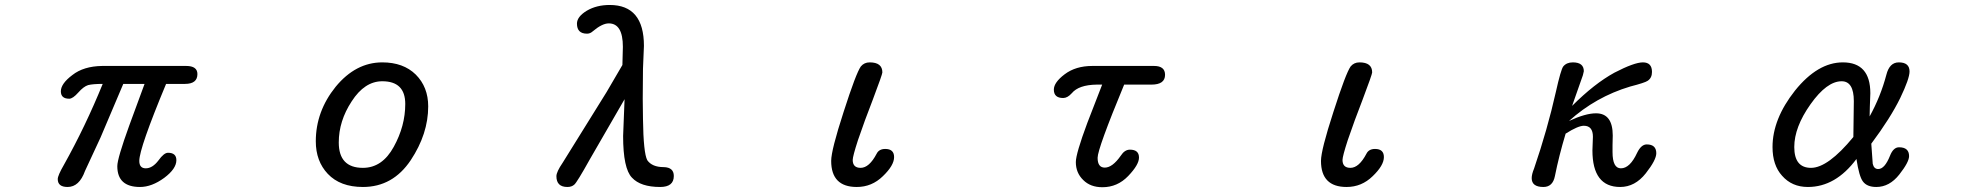

<svg xmlns="http://www.w3.org/2000/svg" viewBox="-20 -742 8040 784"><path d="M215.8 -10.7Q215.8 -25.4 241.2 -69.3Q329.1 -226.6 399.4 -399.4Q359.4 -399.4 339.8 -394.5Q321.3 -388.7 299.8 -364.3Q277.3 -338.9 262.7 -338.9Q228.5 -338.9 228.5 -369.1Q228.5 -400.4 275.4 -435.5Q321.3 -471.7 397.5 -472.7H740.2Q786.1 -472.7 786.1 -439.5Q786.1 -399.4 735.4 -399.4H658.2Q548.8 -136.7 548.8 -85Q548.8 -54.7 575.2 -54.7Q602.5 -54.7 627 -86.9Q649.4 -118.2 666 -118.2Q700.2 -118.2 700.2 -87.9Q700.2 -52.7 650.4 -15.6Q599.6 21.5 551.8 21.5Q459 21.5 459 -63.5Q459 -94.7 507.8 -229.5L570.3 -399.4H483.4L390.6 -180.7L327.1 -43.9Q303.7 21.5 255.9 21.5Q215.8 21.5 215.8 -10.7Z M1318.4 -32.2Q1269.5 -84 1269.5 -165Q1269.5 -287.1 1350.6 -387.7Q1432.6 -487.3 1541 -487.3Q1627 -487.3 1677.7 -437.5Q1728.5 -386.7 1728.5 -307.6Q1728.5 -195.3 1657.2 -87.9Q1584 21.5 1461.9 21.5Q1369.1 21.5 1318.4 -32.2ZM1587.9 -142.6Q1634.8 -227.5 1634.8 -317.4Q1634.8 -410.2 1541 -410.2Q1468.8 -410.2 1416 -328.1Q1363.3 -248 1363.3 -160.2Q1363.3 -56.6 1461.9 -56.6Q1541 -56.6 1587.9 -142.6Z M2252 -22.5Q2252 -40 2277.3 -77.1L2457 -366.2L2521.5 -476.6L2523.4 -550.8Q2523.4 -646.5 2465.8 -646.5Q2438.5 -646.5 2399.4 -613.3Q2389.6 -604.5 2377 -604.5Q2335.9 -604.5 2335.9 -645.5Q2335.9 -673.8 2376 -698.2Q2416 -721.7 2469.7 -721.7Q2609.4 -721.7 2609.4 -554.7L2605.5 -460.9L2604.5 -338.9L2605.5 -255.9Q2607.4 -117.2 2623 -87.9Q2642.6 -59.6 2690.4 -59.6Q2731.4 -58.6 2731.4 -23.4Q2731.4 21.5 2675.8 21.5Q2595.7 21.5 2560.5 -16.6Q2524.4 -53.7 2524.4 -186.5L2530.3 -336.9L2388.7 -91.8Q2335.9 2.9 2325.2 11.7Q2314.5 21.5 2296.9 21.5Q2252 21.5 2252 -22.5Z M3374 -85Q3374 -128.9 3424.8 -285.2Q3475.6 -443.4 3495.1 -470.7Q3508.8 -487.3 3531.2 -487.3Q3583 -487.3 3583 -446.3Q3583 -438.5 3543.9 -335Q3510.7 -250 3483.4 -169.9Q3461.9 -103.5 3461.9 -88.9Q3461.9 -56.6 3494.1 -56.6Q3529.3 -56.6 3559.6 -114.3Q3569.3 -133.8 3594.7 -133.8Q3630.9 -133.8 3630.9 -100.6Q3630.9 -66.4 3585 -22.5Q3540 21.5 3478.5 21.5Q3374 21.5 3374 -85Z M4403.3 -6.8Q4373 -36.1 4373 -80.1Q4373 -114.3 4419.9 -240.2L4480.5 -396.5H4458Q4384.8 -395.5 4356.4 -361.3Q4338.9 -341.8 4321.3 -341.8Q4283.2 -341.8 4283.2 -376Q4283.2 -405.3 4327.1 -438.5Q4372.1 -472.7 4440.4 -472.7H4692.4Q4737.3 -472.7 4737.3 -436.5Q4737.3 -396.5 4681.6 -396.5H4570.3Q4461.9 -134.8 4461.9 -97.7Q4461.9 -57.6 4491.2 -57.6Q4522.5 -57.6 4556.6 -106.4Q4572.3 -130.9 4593.8 -130.9Q4630.9 -130.9 4630.9 -98.6Q4630.9 -69.3 4586.9 -23.4Q4543 22.5 4481.4 22.5Q4432.6 22.5 4403.3 -6.8Z M5374 -85Q5374 -128.9 5424.8 -285.2Q5475.6 -443.4 5495.1 -470.7Q5508.8 -487.3 5531.2 -487.3Q5583 -487.3 5583 -446.3Q5583 -438.5 5543.9 -335Q5510.7 -250 5483.4 -169.9Q5461.9 -103.5 5461.9 -88.9Q5461.9 -56.6 5494.1 -56.6Q5529.3 -56.6 5559.6 -114.3Q5569.3 -133.8 5594.7 -133.8Q5630.9 -133.8 5630.9 -100.6Q5630.9 -66.4 5585 -22.5Q5540 21.5 5478.5 21.5Q5374 21.5 5374 -85Z M6234.4 -14.6Q6234.4 -30.3 6244.1 -53.7Q6298.8 -213.9 6333 -366.2Q6353.5 -458 6363.3 -470.7Q6377 -487.3 6402.3 -487.3Q6447.3 -487.3 6447.3 -451.2L6443.4 -434.6L6399.4 -309.6Q6490.2 -400.4 6572.3 -445.3Q6653.3 -487.3 6688.5 -487.3Q6725.6 -487.3 6725.6 -448.2Q6725.6 -423.8 6708 -412.1Q6697.3 -404.3 6636.7 -388.7Q6496.1 -346.7 6386.7 -248Q6454.1 -279.3 6497.1 -279.3Q6565.4 -279.3 6565.4 -188.5L6564.5 -149.4V-121.1Q6564.5 -54.7 6598.6 -54.7Q6635.7 -54.7 6665 -118.2Q6681.6 -152.3 6704.1 -152.3Q6743.2 -152.3 6743.2 -116.2Q6743.2 -88.9 6700.2 -34.2Q6656.2 21.5 6595.7 21.5Q6482.4 21.5 6482.4 -127.9L6484.4 -183.6Q6484.4 -228.5 6447.3 -228.5Q6423.8 -228.5 6373 -196.3Q6345.7 -105.5 6329.1 -22.5Q6320.3 21.5 6282.2 21.5Q6234.4 21.5 6234.4 -14.6Z M7256.8 -24.4Q7217.8 -67.4 7217.8 -141.6Q7217.8 -255.9 7309.6 -372.1Q7402.3 -487.3 7504.9 -487.3Q7617.2 -487.3 7617.2 -361.3L7615.2 -306.6L7614.3 -266.6Q7659.2 -347.7 7682.6 -436.5Q7695.3 -487.3 7733.4 -487.3Q7777.3 -487.3 7777.3 -450.2Q7777.3 -420.9 7739.3 -341.8Q7699.2 -259.8 7621.1 -155.3L7627 -73.2Q7631.8 -51.8 7649.4 -51.8Q7675.8 -51.8 7697.3 -105.5Q7710.9 -140.6 7734.4 -140.6Q7775.4 -140.6 7775.4 -104.5Q7775.4 -80.1 7735.4 -29.3Q7695.3 21.5 7641.6 21.5Q7603.5 21.5 7586.9 -1Q7571.3 -21.5 7560.5 -92.8Q7475.6 21.5 7362.3 21.5Q7296.9 21.5 7256.8 -24.4ZM7547.9 -182.6 7549.8 -329.1Q7549.8 -410.2 7500 -410.2Q7439.5 -410.2 7373 -316.4Q7306.6 -222.7 7306.6 -141.6Q7306.6 -56.6 7375 -56.6Q7444.3 -56.6 7547.9 -182.6Z"/></svg>

Font: jf-openhuninn-1.1
Style: Regular
Weight: 400
Designer: [Kosugi Maru]
      Designed by Motoya company      

      [Varela Round]
      Joe Prince(Latin component); Avraham Co
Foundry: justfont CO.,LTD.
Version: 1.1